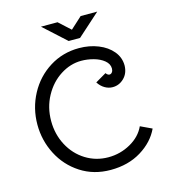

<svg xmlns="http://www.w3.org/2000/svg" viewBox="-129 -982 978 1107"><g transform="rotate(-15 360.0 -429.0)"><path d="M53 -339Q53 -437 98 -521Q143 -605 222 -654.5Q301 -704 398 -704Q460 -704 512.5 -683Q565 -662 596 -624.5Q627 -587 627 -539Q626 -493 597 -464.5Q568 -436 529 -436Q505 -436 482.5 -449Q460 -462 444 -487L509 -525Q519 -511 530 -511Q539 -511 545.5 -519.5Q552 -528 552 -541Q552 -569 527 -589.5Q502 -610 465 -620Q428 -630 392 -630Q327 -630 267.5 -592Q208 -554 171.5 -487Q135 -420 135 -339Q135 -260 170 -194Q205 -128 266 -90Q327 -52 401 -52Q472 -52 533.5 -86.5Q595 -121 621 -178L689 -146Q655 -73 577.5 -25.5Q500 22 395 22Q294 22 216 -28.5Q138 -79 95.5 -162Q53 -245 53 -339ZM318 -880 387 -817 456 -880H555L420 -759H352L219 -880Z"/></g></svg>

Font: Bellota
Style: Bold
Weight: 700
Designer: Kemie Guaida
Foundry: Kemie Guaida
Version: Version 4.001